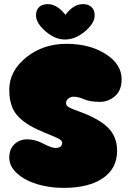

<svg xmlns="http://www.w3.org/2000/svg" viewBox="-20 -912 636 933"><path d="M288 1Q412 1 480.5 -46.5Q549 -94 549 -179Q549 -248 505 -291.5Q461 -335 368 -369Q363 -371 354.5 -374Q346 -377 341 -379Q336 -381 328.5 -384Q321 -387 317 -389.5Q313 -392 309 -395Q305 -398 303 -402Q301 -406 301 -410Q301 -425 312.5 -433.5Q324 -442 337 -442Q361 -442 389 -429.5Q417 -417 466 -417Q506 -417 538.5 -444.5Q571 -472 571 -527Q571 -600 493.5 -649.5Q416 -699 303 -699Q188 -699 106.5 -632.5Q25 -566 25 -476Q25 -416 46.5 -376Q68 -336 125 -302Q156 -284 198 -267Q240 -250 261 -240Q282 -230 282 -219Q282 -193 249 -193Q231 -193 190.5 -214Q150 -235 113 -235Q75 -235 50 -211Q25 -187 25 -146Q25 -103 64 -68.5Q103 -34 162.5 -16.5Q222 1 288 1ZM212 -892Q257 -892 298 -840Q337 -892 383 -892Q410 -892 425 -877.5Q440 -863 440 -837Q440 -799 393 -759.5Q346 -720 296 -720Q247 -720 201 -760Q155 -800 155 -837Q155 -863 170 -877.5Q185 -892 212 -892Z"/></svg>

Font: Cherry Bomb
Style: Regular
Weight: 400
Designer: satsuyako
Foundry: satsuyako
Version: Version 4.0